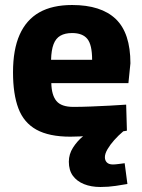

<svg xmlns="http://www.w3.org/2000/svg" viewBox="-20 -534 569 767"><path d="M261 12Q176 12 125.5 -16Q75 -44 53.5 -101Q32 -158 32 -245Q32 -336 58.5 -395.5Q85 -455 137 -484.5Q189 -514 268 -514Q384 -514 442.5 -458Q501 -402 501 -281L493 -202H185Q186 -154 205.5 -130.5Q225 -107 273 -107Q304 -107 342.5 -108.5Q381 -110 419 -112Q457 -114 484 -116L487 -12Q461 -7 422 -1.5Q383 4 341 8Q299 12 261 12ZM184 -295H348Q348 -355 329 -378.5Q310 -402 268 -402Q240 -402 221.5 -391.5Q203 -381 194 -357.5Q185 -334 184 -295ZM381 213Q344 213 315.5 201.5Q287 190 271 168Q255 146 255 112Q255 82 271.5 56Q288 30 311.5 10.5Q335 -9 358 -21L472 -9Q453 7 436.5 25.5Q420 44 409.5 62Q399 80 399 94Q399 107 407 115Q415 123 431 123Q441 123 455 121Q469 119 478 118L489 201Q472 204 442.5 208.5Q413 213 381 213Z"/></svg>

Font: Cairo Play ExtraBold
Style: Regular
Weight: 800
Version: Version 3.119